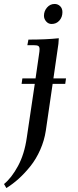

<svg xmlns="http://www.w3.org/2000/svg" viewBox="-65 -637 391 960"><path d="M-44.9 283.2Q-6.8 252 25.1 192.9Q57.1 133.8 68.8 51.8L108.9 -217.8H43L46.9 -245.1H112.8L129.9 -363.8Q132.8 -380.9 132.8 -391.1Q132.8 -402.8 126.7 -407Q120.6 -411.1 103 -411.1H71.8L77.1 -439Q166 -439 229 -445.8L227.1 -418L202.1 -245.1H265.1L261.2 -217.8H198.2L164.1 16.1Q156.7 65.4 136.2 111.8Q115.7 158.2 87.2 193.8Q58.6 229.5 28.6 256.6Q-1.5 283.7 -33.2 303.2ZM154.8 -558.1Q154.8 -581.5 170.2 -599.4Q185.5 -617.2 208 -617.2Q224.1 -617.2 235.6 -606.2Q247.1 -595.2 247.1 -576.2Q247.1 -551.3 231.9 -534.2Q216.8 -517.1 192.9 -517.1Q176.8 -517.1 165.8 -529.8Q154.8 -542.5 154.8 -558.1Z"/></svg>

Font: Dihjauti
Style: Bold Italic
Weight: 700
Italic angle: -9°
Designer: T. Christopher White
Version: Version 3.0.0